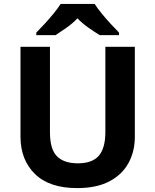

<svg xmlns="http://www.w3.org/2000/svg" viewBox="-20 -954 796 984"><path d="M671 -252Q671 -178 638.5 -118.5Q606 -59 540.5 -24.5Q475 10 375 10Q233 10 159 -62.5Q85 -135 85 -254V-714H236V-277Q236 -189 272 -153Q308 -117 379 -117Q453 -117 486.5 -156Q520 -195 520 -278V-714H671ZM465 -934Q479 -912 501.5 -884.5Q524 -857 548 -831Q572 -805 590 -787V-774H491Q465 -790 434 -811.5Q403 -833 377 -860Q351 -833 321 -812Q291 -791 265 -774H166V-787Q185 -806 208.5 -831.5Q232 -857 254.5 -884.5Q277 -912 291 -934Z"/></svg>

Font: Noto Sans Lisu
Style: Regular
Weight: 400
Designer: Monotype Design Team. David Williams.
Foundry: Monotype Imaging Inc.
Version: Version 2.102